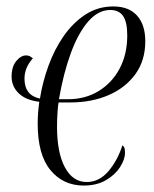

<svg xmlns="http://www.w3.org/2000/svg" viewBox="-20 -566 477 596"><path d="M240 10Q176 10 136.5 -38Q97 -86 97 -182Q97 -215 102 -250Q60 -255 38 -276.5Q16 -298 16 -328Q16 -359 30.5 -376.5Q45 -394 61 -394Q68 -394 72.5 -391.5Q77 -389 82 -385Q56 -356 56 -322Q56 -270 104 -260Q112 -311 130.5 -362Q149 -413 178 -454.5Q207 -496 245.5 -521Q284 -546 332 -546Q380 -546 405.5 -517.5Q431 -489 431 -438Q431 -378 400 -335.5Q369 -293 316.5 -270.5Q264 -248 199 -248H162Q160 -241 158.5 -217Q157 -193 157 -173Q157 -92 181.5 -46.5Q206 -1 249 -1Q288 -1 316.5 -34.5Q345 -68 360 -115Q363 -113 365.5 -108.5Q368 -104 368 -92Q368 -71 352.5 -47Q337 -23 308.5 -6.5Q280 10 240 10ZM191 -258Q245 -258 286.5 -283.5Q328 -309 351.5 -353.5Q375 -398 375 -456Q375 -498 362 -516.5Q349 -535 322 -535Q285 -535 254 -499.5Q223 -464 200 -401.5Q177 -339 163 -258Z"/></svg>

Font: Noto Serif Display ExtraCondensed Light
Style: Italic
Weight: 300
Width: 2
Italic angle: -12°
Designer: Monotype Design Team
Foundry: Monotype Imaging Inc.
Version: Version 2.009